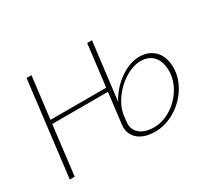

<svg xmlns="http://www.w3.org/2000/svg" viewBox="-102 -675 957 864"><g transform="rotate(-30 377.0 -243.5)"><path d="M446 -493 409 -193Q421.5 -218 441.5 -241.5Q461.5 -265 486 -283Q510.5 -301 537.8 -311.8Q565 -322.5 592 -322.5Q619.5 -322.5 640.2 -313.2Q661 -304 674.8 -288Q688.5 -272 695.2 -250.5Q702 -229 702 -204Q702 -177 693.8 -150.8Q685.5 -124.5 670.8 -101.2Q656 -78 636 -58.2Q616 -38.5 592 -24.2Q568 -10 541.5 -2Q515 6 487.5 6Q456.5 6 434 -2Q411.5 -10 397 -23.8Q382.5 -37.5 376.2 -56Q370 -74.5 372.5 -95.5L392 -256H102.5L71.5 0H46L106 -493H131.5L105 -276H394.5L421 -493ZM397 -94Q395 -77.5 400.5 -62.8Q406 -48 418.2 -37Q430.5 -26 449 -19.8Q467.5 -13.5 492.5 -13.5Q527.5 -13.5 560.8 -29.2Q594 -45 620 -71.2Q646 -97.5 661.8 -131.5Q677.5 -165.5 677.5 -202Q677.5 -221.5 672.5 -239.8Q667.5 -258 656.8 -272Q646 -286 629 -294.2Q612 -302.5 587.5 -302.5Q557.5 -302.5 526 -287.2Q494.5 -272 468 -247.2Q441.5 -222.5 423 -190.8Q404.5 -159 400.5 -126.5Z"/></g></svg>

Font: Lato Thin
Style: Italic
Weight: 200
Italic angle: -7°
Designer: Lukasz Dziedzic
Foundry: tyPoland Lukasz Dziedzic
Version: Version 2.007; 2014-02-27